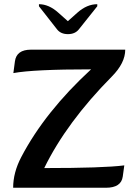

<svg xmlns="http://www.w3.org/2000/svg" viewBox="-20 -885 623 905"><path d="M479 0H42Q42 -71.8 80.1 -144.5Q191.4 -357.4 409.2 -558.1Q138.2 -558.1 43 -540.5L50.3 -595.7Q57.6 -650.9 126 -650.9H570.3Q570.3 -587.9 506.8 -523.9Q293.9 -308.6 188.5 -92.8Q467.8 -92.8 565.9 -105.5L558.6 -52.7Q551.3 0 479 0ZM438.5 -865.2V-855.5L352.1 -747.1Q334 -724.1 300.3 -724.1Q266.1 -724.1 248.5 -747.1L163.6 -855.5V-865.2Q210.4 -865.2 254.9 -825.2L299.8 -785.2L344.7 -825.2Q389.6 -865.2 438.5 -865.2Z"/></svg>

Font: Bainsley
Style: Bold
Weight: 700
Designer: Paul James MIller
Foundry: High-Logic / Made with FontCreator
Version: Version 1.411;March 28, 2021;FontCreator 13.0.0.2683 64-bit